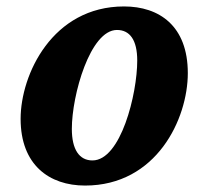

<svg xmlns="http://www.w3.org/2000/svg" viewBox="-20 -566 628 596"><path d="M244 10C466 10 563 -197 563 -339C563 -486 474 -546 365 -546C143 -546 44 -335 44 -197C44 -54 133 10 244 10ZM267 -68C226 -68 203 -102 203 -166C203 -271 260 -473 343 -473C383 -473 406 -442 406 -378C406 -274 355 -68 267 -68Z"/></svg>

Font: Noto Serif SemiCondensed Extra
Style: Italic
Weight: 800
Width: 4
Italic angle: -12°
Designer: Monotype Design Team
Foundry: Monotype Imaging Inc.
Version: Version 1.901